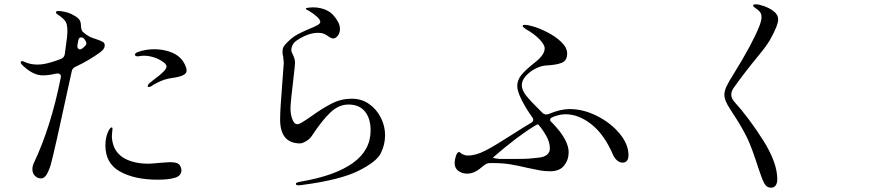

<svg xmlns="http://www.w3.org/2000/svg" viewBox="-20 -822 4040 889"><path d="M465 -611Q465 -596 444 -580Q392 -542 330 -513Q315 -507 312 -491Q227 -97 214 -56Q203 -23 193 -9.5Q183 4 170 4Q154 4 142 -7.5Q130 -19 130 -39Q130 -54 138 -70Q216 -235 261 -461L262 -467Q262 -476 256 -479.5Q250 -483 239 -481Q205 -473 178 -473Q132 -473 83 -521Q76 -528 76 -533Q76 -539 82 -539Q87 -539 97 -534Q123 -523 153 -523Q181 -523 214 -533Q230 -537 262 -549Q277 -555 280 -571L290 -647Q292 -663 292 -678Q292 -709 283.5 -722.5Q275 -736 247 -755Q239 -760 239 -765Q239 -771 252 -771Q263 -771 280.5 -767Q298 -763 311 -757Q333 -746 344 -735Q355 -724 355 -701Q356 -681 364 -674Q380 -660 395 -652Q405 -647 433 -638Q450 -632 457.5 -627Q465 -622 465 -611ZM338 -609Q338 -602 341.5 -597.5Q345 -593 350 -593Q355 -593 360 -597Q380 -612 380 -620Q380 -628 373 -638Q366 -649 356 -649Q346 -649 343 -637L339 -616Q338 -613 338 -609ZM844 -495Q844 -475 805 -466Q787 -462 777 -461Q762 -459 741 -453Q726 -448 708 -439Q690 -430 681 -423Q674 -419 669 -419Q664 -419 664 -423Q664 -428 669 -434Q674 -439 696 -456Q751 -496 751 -514Q751 -524 737 -534Q715 -550 691 -557Q667 -564 648 -564Q636 -564 628 -562.5Q620 -561 619 -561Q605 -561 605 -569Q605 -576 618 -581Q654 -594 693 -594Q726 -594 754.5 -586Q783 -578 801 -565Q821 -551 832.5 -530Q844 -509 844 -495ZM805 -64Q815 -57 818 -45Q820 -39 820 -34Q820 -8 790.5 1Q761 10 710 10Q604 10 536 -27.5Q468 -65 468 -149Q468 -168 471.5 -184Q475 -200 478 -206Q482 -216 487 -224Q492 -232 497 -232Q501 -232 501 -225L499 -207Q498 -200 498 -191Q498 -171 506 -147Q514 -123 536 -103Q554 -86 588.5 -75Q623 -64 668 -64Q679 -64 721 -68Q735 -69 747 -70Q759 -71 767 -71Q794 -71 805 -64Z M1350 30Q1350 25 1355.5 23Q1361 21 1372 19Q1531 -8 1613.5 -67Q1696 -126 1696 -218Q1696 -274 1669.5 -306Q1643 -338 1594 -338Q1549 -338 1510.5 -302Q1472 -266 1424 -193Q1415 -179 1397.5 -168.5Q1380 -158 1370 -158Q1277 -158 1277 -269Q1277 -316 1288 -450Q1294 -528 1294 -531Q1294 -537 1291 -561Q1288 -570 1288 -581Q1288 -600 1297 -611.5Q1306 -623 1326 -641Q1341 -654 1360 -664Q1379 -674 1409 -687Q1437 -698 1450 -705.5Q1463 -713 1463 -721Q1463 -731 1446 -746Q1429 -761 1410 -772Q1407 -774 1401.5 -776.5Q1396 -779 1396 -782Q1396 -785 1408.5 -786.5Q1421 -788 1428 -788Q1467 -788 1496.5 -772.5Q1526 -757 1546 -719Q1554 -705 1554 -687Q1554 -669 1544 -656.5Q1534 -644 1523 -644Q1515 -644 1508.5 -648.5Q1502 -653 1500 -654Q1489 -662 1479 -666Q1469 -670 1453 -670Q1406 -670 1353 -634Q1341 -626 1335 -614Q1329 -602 1329 -590Q1329 -581 1336 -569Q1346 -549 1346 -531Q1346 -520 1339 -462Q1325 -345 1325 -320Q1325 -293 1333.5 -270Q1342 -247 1356 -247Q1364 -247 1375.5 -253.5Q1387 -260 1400 -269Q1413 -278 1419 -282Q1473 -321 1516.5 -343Q1560 -365 1609 -365Q1654 -365 1689 -340.5Q1724 -316 1743.5 -277Q1763 -238 1763 -196Q1763 -153 1743.5 -113Q1724 -73 1639.5 -31Q1555 11 1382 34Q1370 36 1363 36Q1350 36 1350 30Z M2890 -104Q2890 -69 2862 -69Q2849 -69 2837 -79.5Q2825 -90 2819 -104Q2779 -198 2719.5 -245.5Q2660 -293 2598 -293Q2574 -293 2544 -282Q2532 -278 2528.5 -272Q2525 -266 2530 -260L2542 -248Q2613 -173 2613 -117Q2613 -82 2592 -55.5Q2571 -29 2528 -29Q2502 -29 2480 -33Q2458 -37 2421 -45Q2380 -55 2343.5 -61Q2307 -67 2260 -67H2250Q2235 -67 2223 -58Q2199 -37 2181 -27.5Q2163 -18 2143 -18Q2119 -18 2102 -31Q2085 -44 2085 -67Q2085 -81 2091 -100Q2094 -110 2099 -115Q2102 -118 2105 -118Q2108 -118 2111 -115.5Q2114 -113 2115 -112Q2117 -110 2121 -108L2135 -103Q2139 -102 2149 -102Q2184 -102 2230 -126Q2276 -150 2350 -198Q2403 -232 2437 -252Q2449 -258 2449 -267Q2449 -274 2443 -281Q2414 -322 2394.5 -361Q2375 -400 2375 -424Q2375 -452 2395 -476Q2415 -500 2457 -533Q2502 -568 2502 -598Q2502 -615 2478 -640Q2454 -665 2415 -687Q2400 -697 2400 -702Q2400 -707 2411 -707Q2423 -707 2447 -700Q2476 -692 2513.5 -673Q2551 -654 2578.5 -628Q2606 -602 2606 -574Q2606 -541 2580.5 -531Q2555 -521 2510 -519Q2487 -518 2460 -504.5Q2433 -491 2414.5 -470Q2396 -449 2396 -428Q2396 -405 2416 -379.5Q2436 -354 2491 -300Q2499 -292 2509 -292Q2516 -292 2523 -295Q2575 -317 2618 -317Q2681 -317 2744.5 -285Q2808 -253 2849 -203.5Q2890 -154 2890 -104ZM2471 -246Q2466 -246 2454 -238Q2376 -191 2263 -93Q2261 -91 2271.5 -89Q2282 -87 2296 -86H2355Q2384 -86 2406.5 -86.5Q2429 -87 2454 -90Q2457 -90 2478 -92.5Q2499 -95 2512.5 -105.5Q2526 -116 2526 -135Q2526 -163 2509.5 -192.5Q2493 -222 2472 -246Z M3492 -42Q3461 -139 3440 -182.5Q3419 -226 3385 -279Q3380 -287 3363 -313Q3346 -339 3340 -354.5Q3334 -370 3334 -383Q3334 -400 3343.5 -421Q3353 -442 3376 -478Q3464 -620 3496 -701Q3506 -727 3506 -743Q3506 -760 3496 -770Q3490 -776 3478.5 -784Q3467 -792 3467 -796Q3467 -802 3480 -802Q3494 -802 3518 -793.5Q3542 -785 3561 -771Q3583 -755 3583 -731Q3583 -719 3575 -698Q3561 -664 3544.5 -636Q3528 -608 3494 -567Q3421 -478 3377 -415Q3366 -400 3366 -383Q3366 -367 3380 -351Q3448 -276 3513.5 -172.5Q3579 -69 3579 8Q3579 25 3572 36Q3565 47 3550 47Q3529 47 3518 25.5Q3507 4 3492 -42Z"/></svg>

Font: Shippori Mincho B1
Style: Regular
Weight: 400
Designer: FONTDASU
Foundry: FONTDASU / Google Inc. / but / Adobe
Version: Version 3.110; ttfautohint (v1.8.3)